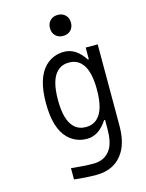

<svg xmlns="http://www.w3.org/2000/svg" viewBox="-156 -1019 979 1288"><g transform="rotate(-15 333.5 -375.0)"><path d="M322.3 -906.9Q342.4 -927.1 375 -927.1Q407.6 -927.1 427.7 -906.9Q447.9 -886.7 447.9 -854.2Q447.9 -821.6 427.7 -801.4Q407.6 -781.2 375 -781.2Q342.4 -781.2 322.3 -801.4Q302.1 -821.6 302.1 -854.2Q302.1 -886.7 322.3 -906.9ZM284.5 -181Q316.4 -151 364.6 -151Q412.8 -151 444.7 -181Q500 -232.4 500 -375Q500 -517.6 444.7 -569Q412.8 -599 364.6 -599Q316.4 -599 284.5 -569Q229.2 -517.6 229.2 -375Q229.2 -232.4 284.5 -181ZM500 -164.7H493.5Q434.2 -72.9 351.6 -72.9Q274.7 -72.9 220.7 -125.7Q145.8 -199.9 145.8 -375Q145.8 -550.1 220.7 -624.3Q274.7 -677.1 351.6 -677.1Q434.2 -677.1 493.5 -585.3H500V-666.7H583.3V-104.2Q583.3 7.2 543.6 73.6Q481.8 177.1 349 177.1Q273.4 177.1 195.3 167.3V89.2Q283.2 99 349 99Q431.6 99 471.4 35.2Q500 -11.1 500 -104.2Z"/></g></svg>

Font: Monoid
Style: Regular
Weight: 400
Width: 4
Monospace: yes
Designer: Andreas Larsen (@larsenwork)
Version: Version 0.61